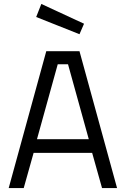

<svg xmlns="http://www.w3.org/2000/svg" viewBox="-20 -951 636 971"><path d="M24 0 214 -692H382L572 0H496L446 -178H150L100 0ZM272 -626 167 -247H429L324 -626ZM189 -931 405 -831 382 -778 163 -865Z"/></svg>

Font: Titillium Web
Style: Regular
Weight: 400
Version: Version 1.002;PS 57.000;hotconv 1.0.70;makeotf.lib2.5.55311